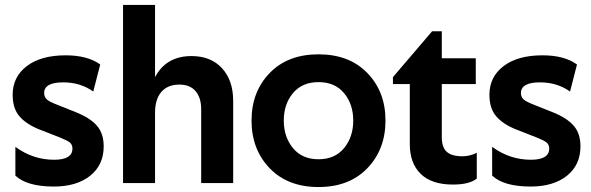

<svg xmlns="http://www.w3.org/2000/svg" viewBox="-20 -738 2383 774"><path d="M384 -478 356 -369Q304 -406 235 -406Q158 -406 158 -363Q158 -348 167.5 -338.5Q177 -329 205 -318L285 -286Q343 -263 370.5 -231.5Q398 -200 398 -148Q398 -73 343.5 -29.5Q289 14 197 14Q89 14 42 -30V-146Q113 -94 198 -94Q272 -94 272 -139Q272 -155 261.5 -163.5Q251 -172 221 -184L139 -216Q86 -237 58.5 -269Q31 -301 31 -356Q31 -428 88 -471.5Q145 -515 245 -515Q333 -515 384 -478Z M476 0V-718H605V-427Q650 -512 752 -512Q830 -512 875 -463Q920 -414 920 -331V0H791V-298Q791 -344 768.5 -370.5Q746 -397 703 -397Q656 -397 630.5 -367.5Q605 -338 605 -283V0Z M1367 -362.5Q1330 -407 1264 -407Q1198 -407 1161 -362.5Q1124 -318 1124 -252Q1124 -186 1161 -141Q1198 -96 1264 -96Q1330 -96 1367 -141Q1404 -186 1404 -252Q1404 -318 1367 -362.5ZM1067 -443.5Q1140 -519 1264 -519Q1388 -519 1461 -443.5Q1534 -368 1534 -252Q1534 -136 1461 -60Q1388 16 1264 16Q1140 16 1067 -60Q994 -136 994 -252Q994 -368 1067 -443.5Z M1761 -503H1898V-399H1761V-185Q1761 -144 1781 -126Q1801 -108 1844 -108Q1874 -108 1902 -122V-18Q1872 6 1806 6Q1720 6 1676 -37Q1632 -80 1632 -157V-399H1564V-427L1722 -612H1761Z M2306 -478 2278 -369Q2226 -406 2157 -406Q2080 -406 2080 -363Q2080 -348 2089.5 -338.5Q2099 -329 2127 -318L2207 -286Q2265 -263 2292.5 -231.5Q2320 -200 2320 -148Q2320 -73 2265.5 -29.5Q2211 14 2119 14Q2011 14 1964 -30V-146Q2035 -94 2120 -94Q2194 -94 2194 -139Q2194 -155 2183.5 -163.5Q2173 -172 2143 -184L2061 -216Q2008 -237 1980.5 -269Q1953 -301 1953 -356Q1953 -428 2010 -471.5Q2067 -515 2167 -515Q2255 -515 2306 -478Z"/></svg>

Font: Techna Sans
Style: Regular
Weight: 400
Designer: Carl Enlund
Version: Version 1.003